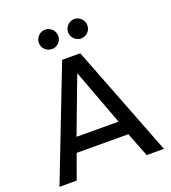

<svg xmlns="http://www.w3.org/2000/svg" viewBox="-168 -1092 1086 1216"><g transform="rotate(-20 374.5 -483.5)"><path d="M277 -836C312 -836 342 -865 342 -901C342 -937 312 -967 277 -967C241 -967 211 -937 211 -901C211 -865 241 -836 277 -836ZM473 -836C509 -836 538 -865 538 -901C538 -937 509 -967 473 -967C438 -967 408 -937 408 -901C408 -865 438 -836 473 -836ZM546 -164 610 0H726L435 -750H313L22 0H138L198 -165ZM515 -260 232 -261 374 -638Z"/></g></svg>

Font: Oakes Medium
Style: Regular
Weight: 500
Designer: Samuel Oakes
Foundry: Samuel Oakes
Version: Version 1.003;PS 001.003;hotconv 1.0.88;makeotf.lib2.5.64775